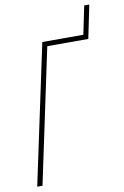

<svg xmlns="http://www.w3.org/2000/svg" viewBox="-94 -913 623 968"><g transform="rotate(-10 217.0 -429.5)"><path d="M16 0H43L189 -689H399L434 -859H408L378 -714H168Z"/></g></svg>

Font: Noto Sans Condensed Thin
Style: Italic
Weight: 100
Width: 3
Italic angle: -12°
Designer: Monotype Design Team
Foundry: Monotype Imaging Inc.
Version: Version 2.013